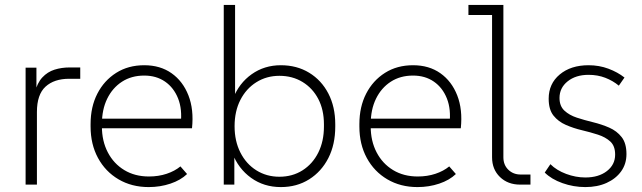

<svg xmlns="http://www.w3.org/2000/svg" viewBox="-20 -750 2610 780"><path d="M84 0V-475H128V-370L121 -372Q131 -413 152 -435.5Q173 -458 201.5 -467Q230 -476 263 -476H306V-430H261Q200 -430 165 -398Q130 -366 130 -295V0Z M584 10Q515 10 461.5 -21.5Q408 -53 378 -108.5Q348 -164 348 -236V-246Q348 -316 375.5 -369.5Q403 -423 452 -454Q501 -485 566 -485Q631 -485 677 -452.5Q723 -420 745.5 -362.5Q768 -305 760 -229H381V-268H734L714 -246Q721 -306 703.5 -350Q686 -394 650.5 -418.5Q615 -443 566 -443Q514 -443 475.5 -418Q437 -393 415.5 -349Q394 -305 394 -246V-236Q394 -177 418 -131Q442 -85 485 -59Q528 -33 585 -33Q624 -33 657 -44Q690 -55 713 -74L740 -43Q714 -18 672.5 -4Q631 10 584 10Z M1121 10Q1052 10 1000 -27.5Q948 -65 924 -128L932 -137V0H889V-730H935V-340L927 -350Q951 -412 1002.5 -448.5Q1054 -485 1121 -485Q1186 -485 1236 -454.5Q1286 -424 1314 -370Q1342 -316 1342 -245V-236Q1342 -163 1314 -108Q1286 -53 1236 -21.5Q1186 10 1121 10ZM1115 -32Q1168 -32 1209 -58Q1250 -84 1273 -130Q1296 -176 1296 -236V-245Q1296 -304 1273 -348Q1250 -392 1209 -417Q1168 -442 1115 -442Q1063 -442 1021.5 -416Q980 -390 956.5 -344Q933 -298 933 -237Q933 -177 956.5 -130.5Q980 -84 1021.5 -58Q1063 -32 1115 -32Z M1676 10Q1607 10 1553.5 -21.5Q1500 -53 1470 -108.5Q1440 -164 1440 -236V-246Q1440 -316 1467.5 -369.5Q1495 -423 1544 -454Q1593 -485 1658 -485Q1723 -485 1769 -452.5Q1815 -420 1837.5 -362.5Q1860 -305 1852 -229H1473V-268H1826L1806 -246Q1813 -306 1795.5 -350Q1778 -394 1742.5 -418.5Q1707 -443 1658 -443Q1606 -443 1567.5 -418Q1529 -393 1507.5 -349Q1486 -305 1486 -246V-236Q1486 -177 1510 -131Q1534 -85 1577 -59Q1620 -33 1677 -33Q1716 -33 1749 -44Q1782 -55 1805 -74L1832 -43Q1806 -18 1764.5 -4Q1723 10 1676 10Z M2093 0Q2043 0 2011 -31Q1979 -62 1979 -111V-710L2000 -689H1883V-730H2025V-111Q2025 -80 2045 -60.5Q2065 -41 2095 -41H2135V0Z M2358 10Q2310 10 2265 -6Q2220 -22 2193 -49L2216 -83Q2241 -58 2280 -43.5Q2319 -29 2358 -29Q2412 -29 2445.5 -55Q2479 -81 2479 -122Q2479 -157 2459.5 -175Q2440 -193 2409 -203Q2378 -213 2344 -221Q2310 -229 2279 -242.5Q2248 -256 2228.5 -280.5Q2209 -305 2209 -349Q2209 -410 2254 -447.5Q2299 -485 2371 -485Q2414 -485 2451.5 -471Q2489 -457 2517 -435L2494 -402Q2470 -422 2439 -434Q2408 -446 2371 -446Q2319 -446 2286 -419.5Q2253 -393 2253 -352Q2253 -319 2273 -300.5Q2293 -282 2323.5 -272Q2354 -262 2389 -253.5Q2424 -245 2455 -231.5Q2486 -218 2505.5 -193Q2525 -168 2525 -124Q2525 -84 2503.5 -54Q2482 -24 2444.5 -7Q2407 10 2358 10Z"/></svg>

Font: SUSE Thin ExtraLight
Style: Regular
Weight: 250
Version: Version 1.000